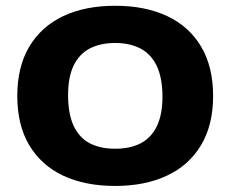

<svg xmlns="http://www.w3.org/2000/svg" viewBox="-20 -622 780 650"><path d="M370 7.5Q268.5 7.5 194.2 -27.2Q120 -62 79.2 -130.2Q38.5 -198.5 38.5 -297Q38.5 -396 79.2 -464.2Q120 -532.5 194.2 -567.5Q268.5 -602.5 370 -602.5Q471.5 -602.5 546 -567.5Q620.5 -532.5 661 -464Q701.5 -395.5 701.5 -297Q701.5 -199 660.8 -130.8Q620 -62.5 545.5 -27.5Q471 7.5 370 7.5ZM370 -118.5Q421 -118.5 456.8 -137.2Q492.5 -156 511.2 -195.2Q530 -234.5 530 -294.5Q530 -357.5 511 -398Q492 -438.5 456 -457.5Q420 -476.5 370 -476.5Q320 -476.5 284.2 -458Q248.5 -439.5 229.5 -400.5Q210.5 -361.5 210.5 -300.5Q210.5 -236.5 229.2 -196.2Q248 -156 283.5 -137.2Q319 -118.5 370 -118.5Z"/></svg>

Font: Encode Sans SC SemiExpanded
Style: Bold
Weight: 700
Width: 6
Designer: Multiple Designers
Foundry: Impallari Type
Version: Version 3.002